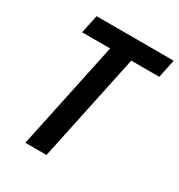

<svg xmlns="http://www.w3.org/2000/svg" viewBox="-169 -829 882 944"><g transform="rotate(30 271.5 -357.0)"><path d="M113 0H233L362 -610H521L543 -714H105L83 -610H242Z"/></g></svg>

Font: Noto Sans SemiCondensed SemiBold
Style: Italic
Weight: 600
Width: 4
Italic angle: -12°
Designer: Monotype Design Team
Foundry: Monotype Imaging Inc.
Version: Version 2.013